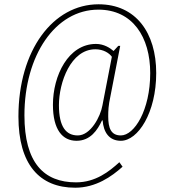

<svg xmlns="http://www.w3.org/2000/svg" viewBox="-20 -734 804 896"><path d="M331 142C427 142 501 90 552 44L537 23C490 66 426 117 335 117C184 117 94 25 94 -196C94 -475 238 -689 439 -689C599 -689 681 -561 681 -393C681 -220 607 -102 544 -102C498 -102 485 -136 485 -191C485 -217 486 -242 495 -283L541 -520H532L510 -496C494 -510 465 -529 428 -529C299 -529 227 -382 227 -245C227 -128 272 -77 337 -77C402 -77 435 -127 456 -172H459C463 -117 489 -77 544 -77C624 -77 709 -208 709 -393C709 -581 614 -714 440 -714C228 -714 66 -500 66 -190C66 33 164 142 331 142ZM343 -102C289 -102 255 -141 255 -243C255 -349 310 -504 425 -504C463 -504 490 -486 502 -469L458 -242C449 -190 403 -102 343 -102Z"/></svg>

Font: Noto Serif Myanmar Condensed Thin
Style: Regular
Weight: 100
Width: 3
Designer: Ben Mitchell and the Monotype Design Team
Foundry: Monotype Imaging Inc.
Version: Version 2.106